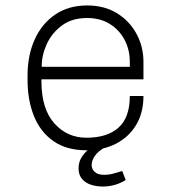

<svg xmlns="http://www.w3.org/2000/svg" viewBox="-20 -541 640 704"><path d="M297 10Q224 10 176 -23.5Q128 -57 104.5 -115.5Q81 -174 81 -248V-263Q81 -339 107.5 -397Q134 -455 183 -488Q232 -521 299 -521Q363 -521 409 -492.5Q455 -464 480.5 -417Q506 -370 506 -314V-250H132V-242Q132 -142 179 -89Q226 -36 297 -36Q373 -36 414.5 -73Q456 -110 456 -189H506Q506 -128 479.5 -83.5Q453 -39 406 -14.5Q359 10 297 10ZM133 -296H456V-314Q456 -359 436.5 -395.5Q417 -432 382 -453.5Q347 -475 299 -475Q244 -475 207 -447.5Q170 -420 151.5 -379.5Q133 -339 133 -298ZM357 143Q336 143 315.5 137Q295 131 281.5 116Q268 101 268 76Q268 50 283 30Q298 10 314 0H364Q340 13 328 30.5Q316 48 316 64Q316 79 327.5 89.5Q339 100 361 100Q379 100 395.5 95.5Q412 91 428 86L441 119Q422 131 400.5 137Q379 143 357 143Z"/></svg>

Font: Chivo Mono Thin
Style: Regular
Weight: 250
Designer: Hector Gatti
Foundry: Omnibus-Type
Version: Version 1.008